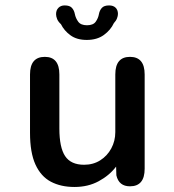

<svg xmlns="http://www.w3.org/2000/svg" viewBox="-20 -696 659 726"><path d="M149.5 -481Q204.5 -481 204.5 -414.5V-210Q204.5 -138.5 226.2 -105.8Q248 -73 298 -73Q332.5 -73 359 -89.8Q385.5 -106.5 400.8 -134.8Q416 -163 416 -196.5V-414.5Q416 -481 471.5 -481Q527 -481 527 -414.5V-58Q527 8.5 471.5 8.5Q429.5 8.5 420 -33L419 -66Q393.5 -32.5 353.2 -10.8Q313 11 261.5 11Q210 11 172.2 -9Q134.5 -29 114 -74Q93.5 -119 93.5 -194V-414.5Q93.5 -481 149.5 -481ZM392.5 -675.5Q408.5 -675.5 417.2 -666.8Q426 -658 426 -643.5Q426 -636 422.5 -626.8Q419 -617.5 410.5 -608.5Q398.5 -582.5 372.8 -563.8Q347 -545 308 -545Q270.5 -545 246.5 -562.5Q222.5 -580 210.5 -604.5Q200 -614 196 -624Q192 -634 192 -642.5Q192 -657.5 201 -666.5Q210 -675.5 224.5 -675.5Q244 -675.5 252.2 -666Q260.5 -656.5 263 -643Q266 -627.5 275.8 -614Q285.5 -600.5 309 -600.5Q332.5 -600.5 342 -614Q351.5 -627.5 354 -642.5Q356.5 -656.5 365 -666Q373.5 -675.5 392.5 -675.5Z"/></svg>

Font: Sono ExtraLight Monospace Medium
Style: Regular
Weight: 500
Version: Version 2.112